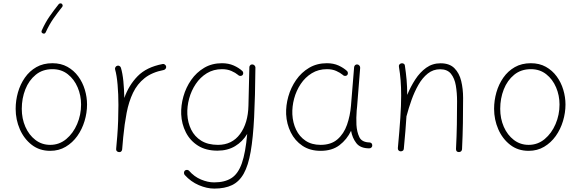

<svg xmlns="http://www.w3.org/2000/svg" viewBox="-20 -879 3427 1132"><path d="M289.1 -506.3Q339.4 -506.3 377.4 -485.1Q415.5 -463.9 441.4 -428.5Q467.3 -393.1 480.2 -349.9Q493.2 -306.6 493.2 -262.7Q493.2 -213.9 478.5 -165.3Q463.9 -116.7 435.8 -77.1Q407.7 -37.6 367.4 -13.7Q327.1 10.3 275.9 10.3Q212.9 10.3 167.2 -25.1Q121.6 -60.5 96.9 -117.2Q72.3 -173.8 72.3 -237.3Q72.3 -286.6 85.9 -334.5Q99.6 -382.3 126.7 -421.1Q153.8 -460 194.3 -483.2Q234.9 -506.3 289.1 -506.3ZM289.1 -471.2Q231 -471.2 190.7 -438.2Q150.4 -405.3 129.4 -352.1Q108.4 -298.8 108.4 -237.3Q108.4 -179.7 129.6 -131.3Q150.9 -83 188.7 -54Q226.6 -24.9 275.9 -24.9Q329.6 -24.9 370.6 -59.1Q411.6 -93.3 434.8 -147.7Q458 -202.1 458 -262.7Q458 -316.4 437.7 -364Q417.5 -411.6 379.6 -441.4Q341.8 -471.2 289.1 -471.2ZM344.7 -856.4Q348.6 -853 349.4 -847.7Q350.1 -842.3 346.7 -838.4Q319.3 -804.2 294.9 -769.3Q270.5 -734.4 249.5 -688.5Q244.1 -677.2 232.4 -682.1Q221.2 -687.5 226.1 -699.2Q247.6 -747.1 273.2 -783.7Q298.8 -820.3 326.2 -854.5Q329.6 -858.4 335.2 -859.1Q340.8 -859.9 344.7 -856.4Z M680.7 17.6Q677.7 17.1 674.8 16.1Q663.6 10.7 665 0Q665 -0.5 665 -2V-3.4Q666.5 -22 668.2 -40.5Q669.9 -59.1 671.4 -77.1Q674.8 -119.6 676.5 -166.5Q678.2 -213.4 678.2 -259.8Q678.2 -323.2 673.3 -379.4Q668.5 -435.5 658.7 -469.2Q656.7 -476.1 660.4 -482.7Q664.1 -489.3 670.9 -491.2Q677.7 -493.7 684.3 -490Q690.9 -486.3 692.9 -479.5Q702.6 -447.3 707.3 -400.6Q711.9 -354 712.9 -301.3Q739.3 -376.5 791.5 -429.9Q843.8 -483.4 938.5 -501.5Q945.8 -502.9 951.9 -498.5Q958 -494.1 959.5 -487.3Q960.9 -480 956.5 -473.9Q952.1 -467.8 945.3 -466.3Q876.5 -453.1 832.8 -418.5Q789.1 -383.8 764.2 -331.8Q739.3 -279.8 726.6 -213.6Q713.9 -147.5 706.5 -70.3Q703.6 -31.7 700.2 2Q699.7 4.9 698.7 7.8Q693.4 19 682.6 17.6Q681.6 17.6 680.7 17.6Z M1265.1 -24.9Q1348.1 -24.9 1395.3 -88.9Q1442.4 -152.8 1444.8 -255.9L1450.2 -483.9Q1450.7 -488.3 1453.1 -491.7Q1457 -498.5 1464.4 -499Q1466.8 -499.5 1469.2 -499Q1474.6 -498.5 1479 -494.6Q1483.9 -490.7 1485.4 -484.4Q1485.4 -484.4 1485.4 -484.4Q1485.8 -483.9 1485.8 -482.9Q1485.8 -481.4 1485.8 -479V-477.5Q1484.4 -309.1 1478.3 -187.7Q1472.2 -66.4 1458 15.1Q1443.8 96.7 1417.2 144.3Q1390.6 191.9 1348.1 212.4Q1305.7 232.9 1243.2 232.9Q1199.7 232.9 1152.3 212.6Q1105 192.4 1069.3 152.8Q1064.5 147.5 1064.7 139.6Q1064.9 131.8 1069.8 127Q1075.2 122.1 1083 122.6Q1090.8 123 1095.2 128.4Q1125 162.6 1165 179.4Q1205.1 196.3 1242.2 196.3Q1305.2 196.3 1344.7 170.9Q1384.3 145.5 1406 83.3Q1427.7 21 1437.5 -89.4Q1410.2 -43.9 1366 -17.3Q1321.8 9.3 1262.2 9.3Q1193.8 9.3 1147.2 -20.3Q1100.6 -49.8 1075.7 -98.9Q1050.8 -147.9 1048.3 -205.6Q1046.4 -257.3 1061.3 -310.3Q1076.2 -363.3 1107.2 -407.7Q1138.2 -452.1 1183.8 -479.2Q1229.5 -506.3 1288.6 -506.3Q1327.1 -506.3 1357.7 -492.9Q1388.2 -479.5 1409.2 -460Q1414.1 -455.1 1414.1 -447.5Q1414.1 -439.9 1408.7 -435.1Q1403.3 -430.7 1395.5 -431.4Q1387.7 -432.1 1383.3 -437.5Q1368.2 -450.2 1344.2 -460.7Q1320.3 -471.2 1289.1 -471.2Q1238.8 -471.2 1199.7 -447.3Q1160.6 -423.3 1134.3 -384Q1107.9 -344.7 1095.2 -297.9Q1082.5 -251 1084.5 -205.1Q1086.9 -155.8 1107.2 -114.7Q1127.4 -73.7 1166.7 -49.3Q1206.1 -24.9 1265.1 -24.9Z M1870.1 -24.9Q1932.1 -24.9 1969.7 -57.6Q2007.3 -90.3 2025.9 -143.3Q2044.4 -196.3 2049.3 -255.9L2067.9 -483.9Q2068.8 -490.7 2074.2 -495.4Q2079.6 -500 2086.9 -499Q2093.8 -498.5 2098.9 -492.4Q2104 -486.3 2103.5 -479L2085.4 -251Q2084.5 -238.8 2083 -227.1Q2079.6 -184.6 2081.5 -143.1Q2084 -101.1 2098.6 -70.6Q2113.3 -40 2159.7 -39.1Q2174.3 -37.1 2174.8 -22Q2175.3 -14.6 2169.9 -9.5Q2164.6 -4.4 2157.2 -4.4Q2104.5 -4.4 2080.8 -35.2Q2057.1 -65.9 2049.8 -107.9Q2025.4 -56.6 1981.7 -23.2Q1938 10.3 1870.6 10.3Q1807.6 10.3 1763.2 -19.5Q1718.8 -49.3 1694.3 -98.6Q1669.9 -147.9 1667 -205.6Q1665 -256.8 1679.9 -309.8Q1694.8 -362.8 1725.8 -407.5Q1756.8 -452.1 1802.5 -479.2Q1848.1 -506.3 1907.2 -506.3Q1946.3 -506.3 1976.1 -492.7Q2005.9 -479 2026.4 -460Q2031.2 -455.1 2031.2 -447.3Q2031.2 -439.5 2025.9 -435.1Q2021 -430.7 2013.2 -431.4Q2005.4 -432.1 2001 -437.5Q1985.8 -450.2 1962.4 -460.7Q1939 -471.2 1907.7 -471.2Q1857.4 -471.2 1818.4 -447.3Q1779.3 -423.3 1752.9 -383.8Q1726.6 -344.2 1714.1 -297.4Q1701.7 -250.5 1703.6 -205.1Q1706.1 -155.8 1725.6 -114.7Q1745.1 -73.7 1781.5 -49.3Q1817.9 -24.9 1870.1 -24.9Z M2325.7 -5.9Q2335.4 -110.4 2340.3 -184.3Q2345.2 -258.3 2345.2 -315.9Q2345.2 -363.8 2342 -404.3Q2338.9 -444.8 2332 -485.8Q2330.6 -494.1 2335 -499Q2339.4 -503.9 2345.2 -505.4Q2352.1 -507.3 2359.1 -503.9Q2366.2 -500.5 2367.2 -491.7Q2373.5 -449.7 2377.2 -408.4Q2380.9 -367.2 2380.9 -319.3Q2400.9 -368.2 2428.5 -410.6Q2456.1 -453.1 2492.9 -479.5Q2529.8 -505.9 2577.6 -505.9Q2630.4 -505.9 2659.2 -476.8Q2688 -447.8 2699.2 -401.4Q2710.4 -355 2710.4 -301.8Q2710.4 -226.6 2709.2 -153.8Q2708 -81.1 2704.1 0.5Q2704.1 6.8 2699.2 12.2Q2694.3 17.6 2686 17.6Q2668.5 17.6 2668.5 -0.5Q2672.4 -77.6 2673.6 -145Q2674.8 -212.4 2674.8 -282.2Q2674.8 -331.5 2667.5 -374.5Q2660.2 -417.5 2638.7 -444.1Q2617.2 -470.7 2575.2 -470.7Q2533.7 -470.7 2502 -445.3Q2470.2 -419.9 2446.8 -378.7Q2423.3 -337.4 2406.2 -289.3Q2389.2 -241.2 2377.4 -196.3Q2377 -194.8 2376.5 -193.8Q2374 -153.3 2370.1 -105.7Q2366.2 -58.1 2360.8 -2Q2360.4 6.3 2354.2 10Q2348.1 13.7 2341.3 13.2Q2335 12.7 2330.1 8.1Q2325.2 3.4 2325.7 -5.9Z M3109.9 -506.3Q3160.2 -506.3 3198.2 -485.1Q3236.3 -463.9 3262.2 -428.5Q3288.1 -393.1 3301 -349.9Q3314 -306.6 3314 -262.7Q3314 -213.9 3299.3 -165.3Q3284.7 -116.7 3256.6 -77.1Q3228.5 -37.6 3188.2 -13.7Q3147.9 10.3 3096.7 10.3Q3033.7 10.3 2988 -25.1Q2942.4 -60.5 2917.7 -117.2Q2893.1 -173.8 2893.1 -237.3Q2893.1 -286.6 2906.7 -334.5Q2920.4 -382.3 2947.5 -421.1Q2974.6 -460 3015.1 -483.2Q3055.7 -506.3 3109.9 -506.3ZM3109.9 -471.2Q3051.8 -471.2 3011.5 -438.2Q2971.2 -405.3 2950.2 -352.1Q2929.2 -298.8 2929.2 -237.3Q2929.2 -179.7 2950.4 -131.3Q2971.7 -83 3009.5 -54Q3047.4 -24.9 3096.7 -24.9Q3150.4 -24.9 3191.4 -59.1Q3232.4 -93.3 3255.6 -147.7Q3278.8 -202.1 3278.8 -262.7Q3278.8 -316.4 3258.5 -364Q3238.3 -411.6 3200.4 -441.4Q3162.6 -471.2 3109.9 -471.2Z"/></svg>

Font: Mikhak ExtraLight
Style: Regular
Weight: 200
Designer: Amin Abedi
Version: Version 3.3